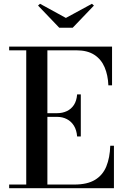

<svg xmlns="http://www.w3.org/2000/svg" viewBox="-20 -997 666 1017"><path d="M28.5 0V-19.5H119V-730.5H28.5V-750H573.5V-545H554Q552 -598.5 534.2 -640.5Q516.5 -682.5 479.8 -706.5Q443 -730.5 384.5 -730.5H231V-19.5H374Q442.5 -19.5 483.5 -44.5Q524.5 -69.5 543.2 -115.5Q562 -161.5 564 -225H583.5V0ZM388.5 -274Q386 -307.5 371.8 -330.8Q357.5 -354 334.2 -366Q311 -378 282.5 -378H206.5V-397.5H282.5Q311 -397.5 334.2 -408.5Q357.5 -419.5 371.8 -441.5Q386 -463.5 388.5 -497H408V-274ZM294 -850 181.5 -967.5 192 -977 329 -902 467 -977 477.5 -967.5 365 -850Z"/></svg>

Font: Bodoni Moda Medium
Style: Regular
Weight: 500
Designer: Owen Earl
Foundry: indestructible type
Version: Version 2.005